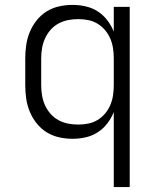

<svg xmlns="http://www.w3.org/2000/svg" viewBox="-20 -558 640 783"><path d="M444 205V-101Q434 -76 417.5 -54.5Q401 -33 378.5 -18.5Q356 -4 329.5 2Q303 8 276 8Q248 8 221 2Q194 -4 170.5 -18.5Q147 -33 129.5 -55Q112 -77 101.5 -102.5Q91 -128 87 -155Q83 -182 83 -210V-320Q83 -348 87 -375Q91 -402 101.5 -427.5Q112 -453 129.5 -475Q147 -497 170.5 -511.5Q194 -526 221 -532Q248 -538 276 -538Q303 -538 329.5 -532Q356 -526 378.5 -511.5Q401 -497 417.5 -475.5Q434 -454 444 -429V-530H509V205ZM299 -50Q320 -50 340 -54Q360 -58 377.5 -68.5Q395 -79 408.5 -95Q422 -111 430 -130Q438 -149 441 -169.5Q444 -190 444 -210V-320Q444 -340 441 -360.5Q438 -381 430 -400Q422 -419 408.5 -435Q395 -451 377.5 -461.5Q360 -472 340 -476Q320 -480 299 -480Q278 -480 257.5 -476Q237 -472 218.5 -462Q200 -452 186 -436Q172 -420 163.5 -401Q155 -382 151.5 -361.5Q148 -341 148 -320V-210Q148 -189 151.5 -168.5Q155 -148 163.5 -129Q172 -110 186 -94Q200 -78 218.5 -68Q237 -58 257.5 -54Q278 -50 299 -50Z"/></svg>

Font: Iosevka Curly Light Extended
Style: Regular
Weight: 300
Width: 7
Monospace: yes
Designer: Belleve Invis
Foundry: Belleve Invis
Version: Version 11.1.0; ttfautohint (v1.8.3)